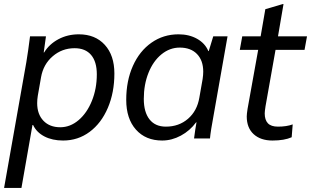

<svg xmlns="http://www.w3.org/2000/svg" viewBox="-44 -678 1528 940"><path d="M85 -374Q94 -428 103 -500H181Q176 -460 170 -421H172Q197 -462 242 -486Q287 -510 342 -510Q422 -510 469 -458.5Q516 -407 516 -318Q516 -225 484 -150Q452 -75 395 -32.5Q338 10 265 10Q212 10 173.5 -10Q135 -30 118 -66H115L61 242H-24ZM430 -314Q430 -376 402 -409Q374 -442 321 -442Q260 -442 214 -402.5Q168 -363 157 -300L141 -209Q138 -191 138 -173Q138 -119 168.5 -87Q199 -55 251 -55Q300 -55 341 -90Q382 -125 406 -184.5Q430 -244 430 -314Z M574 -189Q574 -282 606.5 -355Q639 -428 697.5 -469Q756 -510 830 -510Q882 -510 921 -488Q960 -466 976 -428H978L1000 -500H1070L1004 -126Q987 -35 984 0H906Q912 -46 918 -79H916Q886 -38 841.5 -14Q797 10 750 10Q669 10 621.5 -43.5Q574 -97 574 -189ZM932 -200 948 -291Q951 -311 951 -327Q951 -382 920.5 -413.5Q890 -445 836 -445Q787 -445 746.5 -412Q706 -379 683 -321.5Q660 -264 660 -194Q660 -129 688 -93.5Q716 -58 768 -58Q832 -58 876.5 -96.5Q921 -135 932 -200Z M1164 -108Q1164 -119 1168 -145L1220 -434H1130L1142 -500H1232L1255 -633L1340 -658H1344L1317 -500H1459L1447 -434H1305L1256 -158Q1252 -132 1252 -123Q1252 -91 1267.5 -74.5Q1283 -58 1317 -58Q1359 -58 1389 -69L1384 -6Q1348 10 1290 10Q1232 10 1198 -21Q1164 -52 1164 -108Z"/></svg>

Font: Sarabun
Style: Italic
Weight: 400
Italic angle: -10°
Designer: Suppakit Chalermlarp | Katatrad Co.,Ltd.
Foundry: Cadson Demak Co.,Ltd.
Version: Version 1.000; ttfautohint (v1.6)